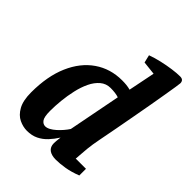

<svg xmlns="http://www.w3.org/2000/svg" viewBox="-211 -853 978 978"><g transform="rotate(45 277.5 -364.0)"><path d="M154 10Q126 10 97.5 -3.5Q69 -17 50 -51Q31 -85 31 -144Q31 -260 67 -343Q103 -426 167.5 -470.5Q232 -515 316 -515Q332 -515 347 -513.5Q362 -512 376 -508L405 -652L332 -660L322 -702Q352 -713 387 -721Q422 -729 454.5 -733.5Q487 -738 510 -738Q524 -738 530 -731.5Q536 -725 536 -714Q536 -709 532 -684Q528 -659 521.5 -620Q515 -581 506.5 -532.5Q498 -484 488 -430Q478 -376 468 -321.5Q458 -267 448 -217Q440 -177 436.5 -142.5Q433 -108 432 -87Q431 -66 430 -66H504V-18Q463 -2 427 4Q391 10 362 10Q331 10 313.5 -3Q296 -16 296 -43Q296 -50 297 -60Q298 -70 299 -78.5Q300 -87 300 -87Q283 -60 262.5 -38Q242 -16 215.5 -3Q189 10 154 10ZM204 -72Q216 -72 230 -79.5Q244 -87 258 -99.5Q272 -112 284.5 -126.5Q297 -141 306 -155L361 -438Q350 -442 334.5 -444Q319 -446 302 -446Q270 -446 246.5 -426Q223 -406 207.5 -373.5Q192 -341 183 -301Q174 -261 170 -221Q166 -181 166 -146Q166 -102 177 -87Q188 -72 204 -72Z"/></g></svg>

Font: Manuale
Style: Bold Italic
Weight: 700
Italic angle: -11°
Version: Version 1.002